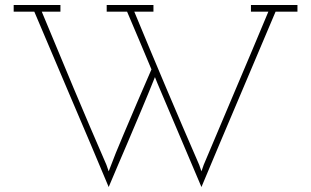

<svg xmlns="http://www.w3.org/2000/svg" viewBox="-20 -720 1251 772"><path d="M492 -144Q520 -210 548.5 -277.5Q577 -345 603 -410L613 -385L790 32Q864 -145 938.5 -320Q1013 -495 1088 -673H1176V-700H989V-673H1059Q994 -517 929 -364.5Q864 -212 799 -57L790 -31L781 -57Q714 -211 649 -364.5Q584 -518 520 -673H597V-700H409V-673H491Q516 -614 540.5 -556.5Q565 -499 589 -441Q561 -376 532.5 -310.5Q504 -245 477 -180Q461 -143 445.5 -104.5Q430 -66 417 -31L408 -57Q341 -211 276.5 -364.5Q212 -518 148 -673H223V-700H35V-673H118Q193 -495 268 -320Q343 -145 417 32Q436 -12 454.5 -56.5Q473 -101 492 -144Z"/></svg>

Font: Josefin Slab Thin Light
Style: Regular
Weight: 300
Version: Version 2.000